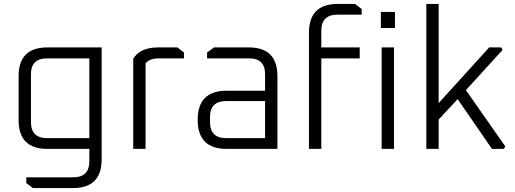

<svg xmlns="http://www.w3.org/2000/svg" viewBox="-20 -760 2627 980"><path d="M75 -147V-371Q75 -518 222 -518H499V53Q499 200 352 200H148L114 174V145H354Q436 145 436 63V0H222Q75 0 75 -147ZM138 -137Q138 -55 220 -55H436V-462H220Q138 -462 138 -381Z M660 0V-460Q695 -518 787 -518H885L919 -492V-462H790Q744 -462 723 -437V0Z M1137 0Q989 0 989 -148.5Q989 -297 1137 -297H1333V-381Q1333 -462 1252 -462H1037V-492L1072 -518H1250Q1396 -518 1396 -371V0ZM1052 -137Q1052 -55 1134 -55H1333V-244H1134Q1052 -244 1052 -163Z M1557 0V-593Q1557 -740 1704 -740H1792L1826 -714V-685H1702Q1620 -685 1620 -603V-518H1816V-462H1620V0Z M1924 -617V-699H1996V-617ZM1928 0V-518H1991V0Z M2156 0V-740H2219V-234L2477 -518H2538L2545 -505L2358 -300L2559 -13L2552 0H2491L2316 -254L2219 -150V0Z"/></svg>

Font: Oxanium ExtraLight Light
Style: Regular
Weight: 300
Version: Version 2.000